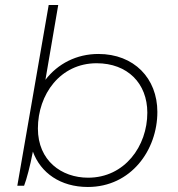

<svg xmlns="http://www.w3.org/2000/svg" viewBox="-20 -740 708 765"><path d="M49 0H76C86 -25 101 -83 110 -131L111 -136C142 -51 221 5 330 5C502 5 607 -142 607 -294C607 -428 514 -525 372 -525C285 -525 210 -486 161 -422L212 -720H174ZM331 -32C225 -32 131 -100 131 -228C131 -364 220 -488 365 -488C488 -488 567 -408 567 -291C567 -158 477 -32 331 -32Z"/></svg>

Font: Fixel Display 20240404 ExLight
Style: Italic
Weight: 200
Italic angle: -10°
Designer: AlfaBravo + MacPaw
Foundry: Kyrylo Tkachov, Marchela Mozhyna, Serhii Makarenko, Maria Weinstein, Zakhar Kryvoshyya
Version: Version 1.211;Glyphs 3.2 (3225)